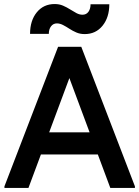

<svg xmlns="http://www.w3.org/2000/svg" viewBox="-20 -932 690 952"><path d="M527 0 274 -679 268 -700H383L649 -8V0ZM2 0V-8L268 -700H383L374 -679L121 0ZM120 -166 150 -276H511L541 -166ZM400 -763Q377 -763 358.5 -771Q340 -779 324 -789.5Q308 -800 292.5 -808Q277 -816 262 -816Q244 -816 233 -801.5Q222 -787 222 -764H129Q129 -830 162.5 -871Q196 -912 251 -912Q274 -912 292.5 -904Q311 -896 327.5 -885.5Q344 -875 359 -867Q374 -859 389 -859Q408 -859 418.5 -873.5Q429 -888 429 -911H522Q522 -846 488.5 -804.5Q455 -763 400 -763Z"/></svg>

Font: Fustat
Style: Bold
Weight: 700
Designer: Mohamed Gaber, Khaled Hosny, Laura Garcia Mut
Foundry: Kief Type Foundry, Alif Type Foundry, Hard Type Foundry
Version: Version 1.007